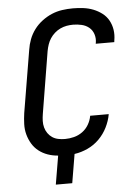

<svg xmlns="http://www.w3.org/2000/svg" viewBox="-60 -789 719 989"><g transform="rotate(-5 300.0 -294.5)"><path d="M273 154H188L213 6Q185 4 159.5 -5Q134 -14 113.5 -30Q93 -46 79.5 -68.5Q66 -91 59 -117Q52 -143 53 -171Q54 -199 58 -227L112 -550Q116 -577 126 -603.5Q136 -630 153.5 -653.5Q171 -677 195 -695Q219 -713 245 -724Q271 -735 299 -739Q327 -743 355 -743Q382 -743 409 -739.5Q436 -736 460 -726.5Q484 -717 504.5 -701.5Q525 -686 537.5 -663.5Q550 -641 554 -614.5Q558 -588 553 -560L552 -551H456L457 -556Q461 -579 454 -600.5Q447 -622 430.5 -635.5Q414 -649 392 -654Q370 -659 348 -659Q331 -659 314.5 -656Q298 -653 282 -645.5Q266 -638 252.5 -626Q239 -614 229.5 -599.5Q220 -585 214.5 -568.5Q209 -552 206 -536L153 -214Q150 -196 149.5 -178.5Q149 -161 153.5 -144.5Q158 -128 167.5 -114.5Q177 -101 190.5 -92Q204 -83 221 -79.5Q238 -76 256 -76Q279 -76 302.5 -82Q326 -88 346 -102.5Q366 -117 378.5 -138.5Q391 -160 395 -183V-184H491V-183Q485 -149 468.5 -116Q452 -83 426 -57Q400 -31 366.5 -15.5Q333 0 298 5Z"/></g></svg>

Font: Iosevka Md Ex Obl
Style: Regular
Weight: 500
Width: 7
Italic angle: -9°
Monospace: yes
Designer: Belleve Invis
Foundry: Belleve Invis
Version: Version 32.5.0; ttfautohint (v1.8.4)